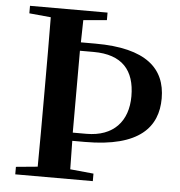

<svg xmlns="http://www.w3.org/2000/svg" viewBox="-53 -791 790 841"><g transform="rotate(5 342.5 -370.5)"><path d="M45 0H386V-33L283 -43L281 -168H337C577 -168 655 -262 655 -387C655 -518 569 -601 345 -601H281L283 -699L386 -708V-741H45V-708L140 -699C141 -597 141 -496 141 -394V-346C141 -243 141 -141 140 -42L45 -33ZM280 -564H340C466 -564 522 -499 522 -385C522 -275 459 -204 340 -204H280V-347V-395Z"/></g></svg>

Font: Noto Serif CJK KR
Style: Bold
Weight: 700
Designer: Ryoko NISHIZUKA 西塚涼子 (kana & ideographs); Frank Grießhammer (Latin, Greek & Cyrillic); Wenlong ZHANG 张文龙 (bopomofo); San
Foundry: Adobe
Version: Version 2.001;hotconv 1.1.0;makeotfexe 2.6.0